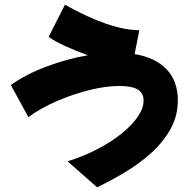

<svg xmlns="http://www.w3.org/2000/svg" viewBox="-20 -704 799 813"><path d="M391 89 266 -21Q334 -42 392.5 -72.5Q451 -103 495 -138.5Q539 -174 563.5 -210Q588 -246 588 -279Q588 -310 563 -325Q538 -340 485 -340Q428 -340 358 -322.5Q288 -305 220 -275.5Q152 -246 100 -208L26 -344Q89 -389 176.5 -422Q264 -455 352 -470Q300 -489 255 -509.5Q210 -530 186 -548L255 -684Q446 -577 570 -576L550 -475Q639 -460 686 -410Q733 -360 733 -279Q733 -213 702 -157.5Q671 -102 620.5 -56.5Q570 -11 510 25Q450 61 391 89Z"/></svg>

Font: Mochiy Pop P One
Style: Regular
Weight: 400
Designer: FONTDASU
Foundry: FONTDASU / Google Inc. / Adobe
Version: Version 2.000